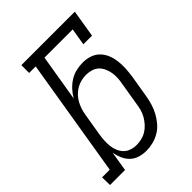

<svg xmlns="http://www.w3.org/2000/svg" viewBox="-243 -842 957 957"><g transform="rotate(-45 235.0 -363.5)"><path d="M221 8Q196 8 173 1Q150 -6 133.5 -22Q117 -38 107.5 -59.5Q98 -81 94 -105L77 0H-29L-30 -55H24L127 -680H81V-735H458L434 -590H373L388 -680H189L148 -433Q160 -454 177 -472.5Q194 -491 215 -504Q236 -517 259.5 -522.5Q283 -528 306 -528Q332 -528 356 -520Q380 -512 397 -494.5Q414 -477 423 -454Q432 -431 435 -406Q438 -381 436.5 -355Q435 -329 431 -302L411 -182Q407 -159 400 -136Q393 -113 381 -91Q369 -69 352.5 -49.5Q336 -30 314 -17Q292 -4 268 2Q244 8 221 8ZM207 -47Q224 -47 242.5 -51.5Q261 -56 277 -66Q293 -76 306 -90.5Q319 -105 328.5 -121.5Q338 -138 343 -156Q348 -174 350 -191L370 -311Q374 -331 375 -350Q376 -369 373 -387Q370 -405 362.5 -421.5Q355 -438 342.5 -450Q330 -462 312 -467.5Q294 -473 275 -473Q258 -473 240.5 -469Q223 -465 206.5 -455.5Q190 -446 177 -432.5Q164 -419 155 -403Q146 -387 140.5 -370Q135 -353 132 -335L112 -215Q109 -196 108 -176.5Q107 -157 109 -138Q111 -119 118.5 -101.5Q126 -84 138.5 -71.5Q151 -59 169 -53Q187 -47 207 -47Z"/></g></svg>

Font: Iosevka Curly Slab Light
Style: Italic
Weight: 300
Italic angle: -9°
Monospace: yes
Designer: Belleve Invis
Foundry: Belleve Invis
Version: Version 22.1.2; ttfautohint (v1.8.4)